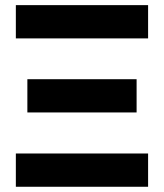

<svg xmlns="http://www.w3.org/2000/svg" viewBox="-20 -713 626 733"><path d="M40.5 -566.4V-693.4H545.4V-566.4ZM40.5 0V-127H545.4V0ZM84.5 -283.7V-410.6H501.5V-283.7Z"/></svg>

Font: Cascadia Mono PL
Style: Regular
Weight: 400
Monospace: yes
Designer: Aaron Bell
Foundry: Saja Typeworks
Version: Version 2102.003